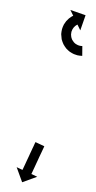

<svg xmlns="http://www.w3.org/2000/svg" viewBox="-20 -328 195 392"><path d="M70.2 -28.8C70.3 -29 70.4 -29.2 70.5 -29.4L52.4 -37.9C52.3 -37.7 52.2 -37.5 52.1 -37.2C51.8 -36.6 51.5 -36 51.2 -35.4C50.8 -34.5 50.4 -33.6 49.9 -32.6C49.4 -31.4 48.8 -30.2 48.3 -29C47.6 -27.6 46.9 -26.2 46.2 -24.7C45.5 -23.1 44.8 -21.5 44 -19.9C43.2 -18.2 42.4 -16.5 41.6 -14.8C40.8 -13 40 -11.3 39.2 -9.5C38.3 -7.7 37.5 -6 36.7 -4.2C35.9 -2.5 35.1 -0.8 34.3 0.9C33.6 2.5 32.8 4.1 32.1 5.7C31.4 7.1 30.7 8.6 30.1 10C29.5 11.2 28.9 12.4 28.4 13.6C27.9 14.6 27.5 15.5 27.1 16.4C26.8 17 26.5 17.6 26.2 18.2C26.1 18.4 26 18.7 25.9 18.9L14 13.3L25.2 44.1L56 32.9L44 27.3C44.1 27.1 44.2 26.9 44.3 26.7C44.6 26.1 44.9 25.5 45.2 24.9C45.6 23.9 46.1 23 46.5 22.1C47.1 20.9 47.6 19.7 48.2 18.4C48.9 17 49.5 15.6 50.2 14.2C50.9 12.6 51.7 11 52.4 9.4C53.2 7.6 54 5.9 54.8 4.2C55.6 2.5 56.5 0.7 57.3 -1.1C58.1 -2.8 58.9 -4.6 59.7 -6.4C60.5 -8.1 61.3 -9.8 62.1 -11.5C62.9 -13.1 63.6 -14.7 64.4 -16.3C65 -17.7 65.7 -19.1 66.4 -20.6C66.9 -21.8 67.5 -23 68.1 -24.2C68.5 -25.1 68.9 -26.1 69.4 -27C69.7 -27.6 69.9 -28.2 70.2 -28.8ZM146.8 -214C147.2 -214 147.5 -214 147.9 -214L148.1 -234C147.8 -234 147.5 -234 147.2 -234C147.2 -234 147.3 -234 147.3 -234C147.4 -234 147.4 -234 147.4 -234C146.7 -234 145.9 -234.1 145.2 -234.2C145.2 -234.2 145.3 -234.2 145.4 -234.1C145.4 -234.1 145.5 -234.1 145.5 -234.1C144.4 -234.3 143.2 -234.5 142.1 -234.8C142.1 -234.8 142.2 -234.7 142.3 -234.7C142.5 -234.7 142.6 -234.6 142.6 -234.6C141.1 -235 139.7 -235.5 138.3 -236.1C138.3 -236.1 138.4 -236 138.6 -236C138.7 -235.9 138.9 -235.9 138.9 -235.9C137.3 -236.6 135.7 -237.5 134.2 -238.5C134.2 -238.5 134.4 -238.4 134.5 -238.3C134.7 -238.2 134.8 -238.1 134.8 -238.1C133.2 -239.3 131.7 -240.7 130.4 -242.2C130.4 -242.2 130.5 -242 130.6 -241.9C130.8 -241.7 130.9 -241.6 130.9 -241.6C129.6 -243.2 128.4 -245 127.3 -246.9C127.3 -246.9 127.4 -246.7 127.5 -246.5C127.6 -246.3 127.7 -246.1 127.7 -246.1C126.8 -248.1 126 -250.2 125.5 -252.4C125.5 -252.4 125.5 -252.2 125.5 -251.9C125.6 -251.7 125.6 -251.5 125.6 -251.5C125.2 -253.7 125 -255.9 125 -258.1C125 -258.1 125 -257.9 125 -257.7C125 -257.5 125 -257.3 125 -257.3C125.1 -259.4 125.4 -261.5 125.9 -263.6C125.9 -263.6 125.9 -263.4 125.8 -263.2C125.8 -263 125.7 -262.8 125.7 -262.8C126.3 -264.7 127.1 -266.6 128 -268.4C128 -268.4 127.9 -268.2 127.8 -268.1C127.7 -267.9 127.6 -267.7 127.6 -267.7C128.5 -269.3 129.5 -270.8 130.7 -272.2C130.7 -272.2 130.6 -272.1 130.5 -271.9C130.4 -271.8 130.3 -271.7 130.3 -271.7C131.3 -272.8 132.3 -273.9 133.5 -274.9C133.5 -274.9 133.4 -274.8 133.3 -274.7C133.2 -274.6 133.1 -274.6 133.1 -274.6C134 -275.3 135 -276 135.9 -276.6C135.9 -276.6 135.9 -276.6 135.8 -276.5C135.7 -276.5 135.6 -276.4 135.6 -276.4C136.3 -276.8 136.9 -277.2 137.6 -277.5C137.6 -277.5 137.5 -277.5 137.5 -277.5C137.4 -277.5 137.4 -277.4 137.4 -277.4C137.7 -277.6 137.9 -277.7 138.2 -277.8L143.9 -266L154.7 -296.9L123.7 -307.7L129.5 -295.8C129.2 -295.7 128.8 -295.5 128.5 -295.3C128.5 -295.3 128.4 -295.3 128.4 -295.3C128.4 -295.3 128.3 -295.3 128.3 -295.3C127.3 -294.7 126.3 -294.2 125.3 -293.6C125.3 -293.6 125.3 -293.5 125.2 -293.5C125.1 -293.4 125 -293.4 125 -293.4C123.5 -292.4 122.1 -291.4 120.7 -290.3C120.7 -290.3 120.6 -290.2 120.5 -290.1C120.4 -290 120.3 -289.9 120.3 -289.9C118.6 -288.4 117 -286.8 115.4 -285.1C115.4 -285.1 115.3 -285 115.2 -284.9C115.1 -284.8 115 -284.6 115 -284.6C113.3 -282.5 111.8 -280.3 110.4 -278C110.4 -278 110.3 -277.8 110.2 -277.6C110.2 -277.5 110.1 -277.3 110.1 -277.3C108.7 -274.6 107.6 -271.8 106.7 -268.9C106.7 -268.9 106.6 -268.7 106.6 -268.5C106.5 -268.3 106.5 -268.1 106.5 -268.1C105.7 -265 105.3 -261.8 105 -258.7C105 -258.7 105 -258.4 105 -258.2C105 -258.1 105 -257.8 105 -257.8C105.1 -254.6 105.4 -251.3 105.9 -248C105.9 -248 106 -247.8 106 -247.6C106.1 -247.4 106.1 -247.2 106.1 -247.2C107 -244 108.1 -240.8 109.5 -237.8C109.5 -237.8 109.6 -237.6 109.7 -237.4C109.8 -237.2 109.9 -237.1 109.9 -237.1C111.5 -234.2 113.3 -231.5 115.3 -229C115.3 -229 115.4 -228.9 115.6 -228.7C115.7 -228.6 115.8 -228.4 115.8 -228.4C117.9 -226.2 120.1 -224.2 122.5 -222.3C122.5 -222.3 122.7 -222.2 122.8 -222.1C123 -222 123.1 -221.9 123.1 -221.9C125.4 -220.4 127.7 -219 130.2 -217.9C130.2 -217.9 130.3 -217.8 130.5 -217.7C130.6 -217.7 130.7 -217.6 130.7 -217.6C132.9 -216.7 135 -216 137.2 -215.4C137.2 -215.4 137.4 -215.3 137.5 -215.3C137.6 -215.3 137.7 -215.2 137.7 -215.2C139.4 -214.9 141.2 -214.5 142.9 -214.3C142.9 -214.3 143 -214.3 143.1 -214.3C143.2 -214.3 143.3 -214.3 143.3 -214.3C144.4 -214.2 145.5 -214.1 146.6 -214C146.6 -214 146.7 -214 146.7 -214C146.8 -214 146.8 -214 146.8 -214Z"/></svg>

Font: FRB American Cursive Just Arrows Semibold
Style: Italic
Weight: 600
Italic angle: -25°
Version: Version 2.0;Modular Font Editor K font №1